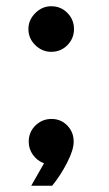

<svg xmlns="http://www.w3.org/2000/svg" viewBox="-20 -523 350 615"><path d="M144 -357Q115 -357 93 -378.5Q71 -400 71 -430Q71 -459 93 -481Q115 -503 144 -503Q175 -503 196 -481.5Q217 -460 217 -430Q217 -400 196 -378.5Q175 -357 144 -357ZM121 0Q99 -8 85.5 -27Q72 -46 72 -69Q72 -100 93.5 -121Q115 -142 145 -142Q175 -142 195.5 -121Q216 -100 216 -69Q216 -43 195 -2Q174 39 147 72H80Z"/></svg>

Font: Oakes Grotesk
Style: Bold
Weight: 600
Designer: Samuel Oakes
Foundry: Samuel Oakes
Version: Version 1.000;PS 001.000;hotconv 1.0.88;makeotf.lib2.5.64775